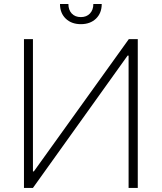

<svg xmlns="http://www.w3.org/2000/svg" viewBox="-20 -919 790 939"><path d="M97.2 -727.5H141.1V-80.6H145.5L609.9 -727.5H653.8V0H608.9V-647H604L141.1 0H97.2ZM375.5 -800.8Q329.6 -800.8 301.5 -827.9Q273.4 -855 273.4 -899.4H314.5Q314.5 -870.6 330.8 -853Q347.2 -835.4 375.5 -835.4Q403.3 -835.4 419.9 -853Q436.5 -870.6 436.5 -899.4H477.5Q477.5 -855 449.5 -827.9Q421.4 -800.8 375.5 -800.8Z"/></svg>

Font: Inter Tight ExtraLight
Style: Regular
Weight: 250
Designer: Rasmus Andersson
Foundry: rsms
Version: Version 3.004